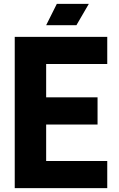

<svg xmlns="http://www.w3.org/2000/svg" viewBox="-20 -970 613 990"><path d="M56 -780H533V-640H218V-468H483V-328H218V-140H533V0H56ZM273 -950H438L374 -840H218Z"/></svg>

Font: Cooper Hewitt
Style: Bold
Weight: 711
Designer: Village Type and Design LLC
Foundry: Cooper Hewitt Smithsonian Design Museum
Version: 1.000